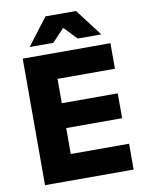

<svg xmlns="http://www.w3.org/2000/svg" viewBox="-91 -890 727 955"><g transform="rotate(-10 273.0 -413.0)"><path d="M58 0V-639H211V0ZM103.5 0V-130.5H505.5V0ZM147.5 -261.5V-387H493.5V-261.5ZM103 -510V-639H501V-510ZM206 -826.5H360L462.5 -692V-690H344.5L285 -753H281L221.5 -690H103.5V-692Z"/></g></svg>

Font: Anek Bangla
Style: Bold
Weight: 700
Designer: Sulekha Rajkumar (Bangla), Yesha Goshar (Latin)
Foundry: Ek Type
Version: Version 1.003